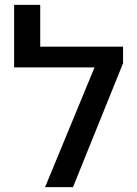

<svg xmlns="http://www.w3.org/2000/svg" viewBox="-20 -770 562 790"><path d="M38.1 -492.7V-750H145.5V-578.1H447.3V-492.7ZM486.3 -509.8 280.3 0H165.5L404.3 -578.1H486.3Z"/></svg>

Font: Heebo Medium
Style: Regular
Weight: 500
Designer: Oded Ezer
Foundry: Ezer Type House
Version: Version 3.100